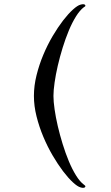

<svg xmlns="http://www.w3.org/2000/svg" viewBox="-20 -815 526 912"><path d="M233.9 -359.4Q233.9 -333 239.3 -295.7Q244.6 -258.3 254.4 -216.3Q264.2 -174.3 277.6 -130.9Q291 -87.4 306.9 -49.3Q322.8 -11.2 341.1 18.3Q359.4 47.9 378.4 62Q385.7 67.4 385.7 69.3Q385.7 72.3 383.1 74.7Q380.4 77.1 376.5 77.1Q373.5 77.1 370.1 76.9Q366.7 76.7 362.8 75.2Q348.1 71.3 326.2 51Q304.2 30.8 279.5 -1.7Q254.9 -34.2 230.2 -76.2Q205.6 -118.2 185.8 -165.3Q166 -212.4 153.6 -262Q141.1 -311.5 141.1 -359.4Q141.1 -407.7 153.6 -457.8Q166 -507.8 185.8 -554.9Q205.6 -602.1 230.2 -643.8Q254.9 -685.5 279.5 -717.5Q304.2 -749.5 326.4 -769.5Q348.6 -789.6 362.8 -793Q366.7 -794.4 370.1 -794.7Q373.5 -794.9 376.5 -794.9Q380.4 -794.9 383.1 -792.5Q385.7 -790 385.7 -787.6Q385.7 -784.7 378.4 -780.8Q359.4 -766.6 341.1 -737.3Q322.8 -708 306.9 -669.9Q291 -631.8 277.6 -588.4Q264.2 -544.9 254.4 -502.7Q244.6 -460.4 239.3 -422.9Q233.9 -385.3 233.9 -359.4Z"/></svg>

Font: Khmer Busra Bunong
Style: Regular
Weight: 400
Designer: D. Kanjahn
Version: Version 7.100; 2014